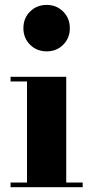

<svg xmlns="http://www.w3.org/2000/svg" viewBox="-20 -780 378 800"><path d="M174.5 -566Q133 -566 105.2 -593.8Q77.5 -621.5 77.5 -662.5Q77.5 -704 105.2 -731.8Q133 -759.5 174.5 -759.5Q215.5 -759.5 243.2 -731.8Q271 -704 271 -662.5Q271 -621.5 243.5 -593.8Q216 -566 174.5 -566ZM256 -460V-19.5H324.5V0H24V-19.5H92.5V-440.5H24V-460Z"/></svg>

Font: Bodoni Moda 11pt ExtraBold
Style: Regular
Weight: 800
Designer: Owen Earl
Foundry: indestructible type
Version: Version 2.004